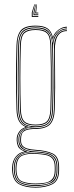

<svg xmlns="http://www.w3.org/2000/svg" viewBox="-20 -723 339 883"><path d="M143.8 140Q96.5 140 67.4 124Q38.2 108 35.8 60Q35.5 56.2 35.5 53.4Q35.5 50.5 35.8 46Q37 15.8 53.1 -3.4Q69.2 -22.5 92 -25.8V-26.8Q68.2 -36.2 62.5 -50.6Q56.8 -65 56.8 -76Q56.8 -78.2 56.8 -80Q56.8 -81.8 56.8 -84Q56.8 -100.5 67.1 -116Q77.5 -131.5 96.5 -138V-140Q76.8 -148.5 66.8 -166.9Q56.8 -185.2 55.8 -220Q54.5 -267.8 54 -302.4Q53.5 -337 53.5 -367.5Q53.5 -398 54.1 -432.4Q54.8 -466.8 55.8 -514Q56.8 -558.8 74.6 -581.9Q92.5 -605 143.8 -605Q180 -605 197.9 -592.9Q215.8 -580.8 222.8 -553H223.8Q228.2 -566 238.2 -576.6Q248.2 -587.2 261.2 -593.6Q274.2 -600 287.8 -600V-596Q260.5 -595 243.4 -577.4Q226.2 -559.8 223.2 -540.8H222.2Q217 -573.2 199.4 -587.1Q181.8 -601 143.8 -601Q99.5 -601 80.1 -581.6Q60.8 -562.2 59.8 -514Q58.5 -451 57.9 -405.4Q57.2 -359.8 57.8 -317.1Q58.2 -274.5 59.8 -220Q60.8 -185.5 71.9 -165.4Q83 -145.2 108.8 -140.2V-138.2Q85.2 -133.5 73 -117.6Q60.8 -101.8 60.8 -84Q60.8 -81.8 60.8 -80Q60.8 -78.2 60.8 -76Q60.8 -62.2 69.6 -46.9Q78.5 -31.5 106.5 -26.5V-25.5Q79.2 -23.8 60.2 -6Q41.2 11.8 39.8 46Q39.5 50.5 39.5 53.4Q39.5 56.2 39.8 60.2Q42 107 70.4 121.6Q98.8 136.2 143.8 136.2Q188.8 136.2 218.2 121.6Q247.8 107 247.8 60.2Q247.8 55.2 247.8 52.6Q247.8 50 247.8 46Q247.8 -1.8 219.2 -14.6Q190.8 -27.5 143.8 -30Q117.5 -31.5 101.9 -37.1Q86.2 -42.8 79.5 -52.5Q72.8 -62.2 72.8 -76Q72.8 -78.2 72.8 -80Q72.8 -81.8 72.8 -84Q72.8 -107.2 86.9 -120.6Q101 -134 143.8 -134Q188.5 -134 207.4 -153.5Q226.2 -173 227.8 -220Q229.2 -266.8 229.5 -306.9Q229.8 -347 229.5 -393.1Q229.2 -439.2 228.2 -504Q228 -539.2 243 -561.6Q258 -584 287.8 -584V-580Q259.2 -580 245.6 -557.8Q232 -535.5 232.2 -491.8Q232.8 -444 233.2 -403.5Q233.8 -363 233.6 -319.8Q233.5 -276.5 231.8 -220Q230.2 -172 210.5 -151.2Q190.8 -130.5 143.8 -130Q114 -129.8 99.6 -124Q85.2 -118.2 81 -108Q76.8 -97.8 76.8 -84Q76.8 -81.8 76.8 -80Q76.8 -78.2 76.8 -76Q76.8 -62.2 83.6 -53.5Q90.5 -44.8 105.2 -40.1Q120 -35.5 143.8 -34Q193.2 -31 222.5 -17Q251.8 -3 251.8 46Q251.8 49.5 251.8 52.6Q251.8 55.8 251.8 60Q251.8 108 221.4 124Q191 140 143.8 140ZM143.8 128.5Q170.8 128.5 192.6 123.6Q214.5 118.8 227.2 104.1Q240 89.5 240 60.5Q240 56 240 53.1Q240 50.2 240 46Q240 15.8 227.5 1.9Q215 -12 193.5 -16.4Q172 -20.8 145 -22.5Q98.5 -25.5 74 -9.5Q49.5 6.5 47.8 46Q47.5 50.5 47.5 53.5Q47.5 56.5 47.8 60.8Q49.8 104.5 76.6 116.5Q103.5 128.5 143.8 128.5ZM143.8 124.8Q105.5 124.8 79.6 114Q53.8 103.2 51.8 60.8Q51.5 56.5 51.5 53.5Q51.5 50.5 51.8 46Q53.8 1.5 80.4 -10Q107 -21.5 143.8 -19Q170 -17.5 190.8 -13.8Q211.5 -10 223.6 3.1Q235.8 16.2 235.8 46Q235.8 50.8 235.8 53.1Q235.8 55.5 235.8 60.8Q235.8 103.2 208.9 114Q182 124.8 143.8 124.8ZM143.8 121Q167.8 121 187.6 117.5Q207.5 114 219.5 101.2Q231.5 88.5 231.8 61Q231.8 55.5 231.8 53.1Q231.8 50.8 231.8 46Q231.8 17.8 220.2 5.5Q208.8 -6.8 188.9 -10.4Q169 -14 143.8 -15.5Q107.2 -17.8 82.5 -7.4Q57.8 3 55.8 46Q55.5 50.5 55.5 53.5Q55.5 56.5 55.8 61Q57.5 102.2 82.6 111.6Q107.8 121 143.8 121ZM143.8 132.5Q101 132.5 73.4 119.1Q45.8 105.8 43.8 60.5Q43.5 56.2 43.5 53.4Q43.5 50.5 43.8 46Q45.2 11.5 64.4 -5.9Q83.5 -23.2 117.2 -25V-26Q84.8 -31.8 74.8 -46.2Q64.8 -60.8 64.8 -76Q64.8 -78.2 64.8 -80Q64.8 -81.8 64.8 -84Q64.8 -103.2 77.9 -119.1Q91 -135 122 -139V-140Q90 -144.2 77.5 -163.4Q65 -182.5 63.8 -220Q62.2 -272.2 61.8 -315.6Q61.2 -359 61.8 -405.6Q62.2 -452.2 63.8 -514Q65 -559.5 82.5 -578.2Q100 -597 143.8 -597Q183.5 -597 200.9 -581Q218.2 -565 222 -526.8H223Q224.8 -545.8 233.8 -560.2Q242.8 -574.8 256.9 -583.1Q271 -591.5 287.8 -592V-588Q257.2 -587.2 240.1 -563.1Q223 -539 223.8 -501Q225 -442 225.6 -399.9Q226.2 -357.8 225.9 -316.8Q225.5 -275.8 223.8 -220Q222.5 -174.8 204 -156.2Q185.5 -137.8 143.8 -137.8Q113.2 -137.8 97 -129.8Q80.8 -121.8 74.8 -109.5Q68.8 -97.2 68.8 -84Q68.8 -81.8 68.8 -80Q68.8 -78.2 68.8 -76Q68.8 -57.8 83.9 -43.1Q99 -28.5 143.8 -26.2Q173.5 -24.8 196.1 -19.6Q218.8 -14.5 231.4 0.2Q244 15 244 46Q244 50 244 52.9Q244 55.8 244 60.5Q244 105.8 215.2 119.1Q186.5 132.5 143.8 132.5ZM143.8 -142Q184.5 -142 201.4 -159.1Q218.2 -176.2 219.8 -220Q221.2 -267.2 221.8 -313.5Q222.2 -359.8 221.8 -409Q221.2 -458.2 219.8 -514Q218.8 -558.8 200.2 -575.9Q181.8 -593 143.8 -593Q103.8 -593 86.4 -576.2Q69 -559.5 67.8 -514Q65.8 -431.8 65.5 -363.2Q65.2 -294.8 67.8 -220Q69.2 -176.2 86.1 -159.1Q103 -142 143.8 -142ZM143.8 -146Q105.8 -146 89.5 -161.6Q73.2 -177.2 71.8 -220Q69.8 -288 69.6 -361.4Q69.5 -434.8 71.8 -514Q73 -557.2 89 -573.1Q105 -589 143.8 -589Q182.8 -589 198.6 -573.1Q214.5 -557.2 215.8 -514Q217.2 -461.5 217.8 -411.9Q218.2 -362.2 217.8 -314.6Q217.2 -267 215.8 -220Q214.2 -177.2 198 -161.6Q181.8 -146 143.8 -146ZM143.8 -150Q179.8 -150 195 -164.4Q210.2 -178.8 211.8 -220Q213.2 -261 213.8 -310.5Q214.2 -360 213.9 -412.4Q213.5 -464.8 211.8 -514Q210.5 -557.5 194.6 -571.2Q178.8 -585 143.8 -585Q109 -585 93 -571.2Q77 -557.5 75.8 -514Q73.5 -439.8 73.5 -364Q73.5 -288.2 75.8 -220Q77.2 -178.8 92.5 -164.4Q107.8 -150 143.8 -150ZM140.5 -703 130.2 -665V-649H156.2V-645H126.2V-665L138 -703ZM150 -703 146.2 -665H156.2V-661H142.2V-665L147.8 -703ZM145.2 -703 138.2 -665V-657H156.2V-653H134.2V-665L143 -703Z"/></svg>

Font: Big Shoulders Inline Thin
Style: Regular
Weight: 100
Designer: Patric King
Foundry: XO Type Co
Version: Version 2.002